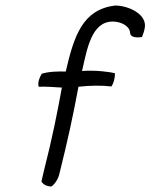

<svg xmlns="http://www.w3.org/2000/svg" viewBox="-20 -677 545 695"><path d="M120 -363C143 -364 176 -362 204 -360C187 -267 169 -176 139 -59L130 -20C136 -10 148 -2 166 -2C178 -10 191 -29 195 -48C226 -172 244 -256 264 -363C305 -368 354 -368 383 -364C392 -375 397 -400 396 -412C381 -416 327 -424 277 -420C295 -499 311 -599 388 -599C419 -599 450 -582 451 -558C452 -541 475 -540 494 -543C498 -553 502 -564 504 -576C513 -625 446 -657 396 -657C279 -642 248 -548 218 -418C192 -419 155 -418 131 -410C122 -395 116 -378 120 -363Z"/></svg>

Font: Comica
Style: RgIta
Weight: 400
Designer: Jasper
Foundry: KineticPlasma Fonts/Cannot Into Space Fonts
Version: Version 0.89